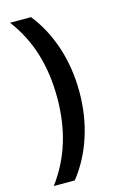

<svg xmlns="http://www.w3.org/2000/svg" viewBox="-139 -883 706 1071"><g transform="rotate(-15 214.0 -347.5)"><path d="M307 -347Q307 -210 267.5 -89.5Q228 31 154 124H33Q107 24 143 -92.5Q179 -209 179 -347Q179 -487 143 -604Q107 -721 33 -819H154Q228 -726 267.5 -605Q307 -484 307 -347Z"/></g></svg>

Font: Application Semibold
Style: Regular
Weight: 600
Designer: Wei Huang
Foundry: Wei Huang
Version: Version 0.012